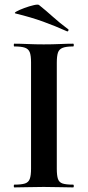

<svg xmlns="http://www.w3.org/2000/svg" viewBox="-20 -815 382 835"><path d="M227 -81Q227 -52 232 -37Q237 -22 252 -17Q267 -12 298 -12Q301 -12 301 -6Q301 0 298 0Q272 0 240 -1Q208 -2 170 -2Q134 -2 101 -1Q68 0 42 0Q40 0 40 -6Q40 -12 42 -12Q73 -12 88.5 -17Q104 -22 109.5 -37Q115 -52 115 -81V-544Q115 -573 109.5 -587.5Q104 -602 88.5 -607.5Q73 -613 42 -613Q40 -613 40 -619Q40 -625 42 -625Q68 -625 101 -623.5Q134 -622 170 -622Q208 -622 240.5 -623.5Q273 -625 298 -625Q301 -625 301 -619Q301 -613 298 -613Q268 -613 252.5 -607Q237 -601 232 -586Q227 -571 227 -542ZM271 -679Q220 -702 167.5 -721Q115 -740 49 -756Q39 -758 51.5 -765Q64 -772 85.5 -780Q107 -788 126.5 -792.5Q146 -797 150 -793Q180 -769 210 -742Q240 -715 275 -689Q279 -688 277.5 -682.5Q276 -677 271 -679Z"/></svg>

Font: Cormorant
Style: Bold
Weight: 700
Designer: Christian Thalmann (Catharsis Fonts)
Foundry: Catharsis Fonts
Version: Version 4.000